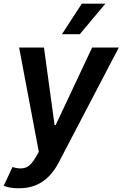

<svg xmlns="http://www.w3.org/2000/svg" viewBox="-53 -799 653 1023"><path d="M48.3 204.1Q22 204.6 0.5 200.4Q-21 196.3 -33.2 190.9L13.7 90.8L16.6 91.8Q55.2 104 83.3 94Q111.3 84 136.7 39.6L153.8 9.8L48.8 -545.9H181.2L237.8 -132.8H243.7L438 -545.9H580.1L260.3 65.9Q237.8 109.9 207 140.9Q176.3 171.9 137.2 188Q98.1 204.1 48.3 204.1ZM276.9 -616.7 382.8 -779.3H508.3L372.1 -616.7Z"/></svg>

Font: Inter Tight SemiBold
Style: Italic
Weight: 600
Italic angle: -9.39999°
Designer: Rasmus Andersson
Foundry: rsms
Version: Version 3.004